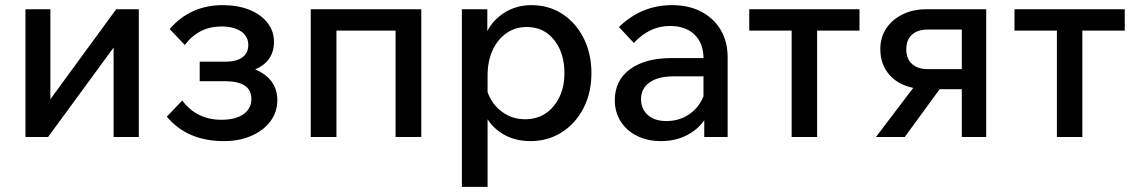

<svg xmlns="http://www.w3.org/2000/svg" viewBox="-20 -533 4427 747"><path d="M79 0V-497H176V-147L432 -497H520V0H422V-348L167 0Z M851 16Q709 16 629 -79L689 -142Q745 -67 842 -67Q896 -67 927 -88.5Q958 -110 958 -148Q958 -217 856 -217H757V-293H857Q900 -293 923 -310Q946 -327 946 -358Q946 -392 917.5 -411Q889 -430 842 -430Q753 -430 699 -358L640 -420Q721 -513 846 -513Q905 -513 950 -495Q995 -477 1020.5 -444.5Q1046 -412 1046 -370Q1046 -295 973 -263Q1059 -226 1059 -143Q1059 -97 1032 -61Q1005 -25 958 -4.5Q911 16 851 16Z M1189 0V-497H1619V0H1519V-414H1289V0Z M1877 194H1777V-497H1876V-412Q1900 -458 1945.5 -485.5Q1991 -513 2048 -513Q2115 -513 2167.5 -479Q2220 -445 2250.5 -385Q2281 -325 2281 -248Q2281 -171 2249.5 -111Q2218 -51 2164.5 -17.5Q2111 16 2044 16Q1988 16 1945 -7Q1902 -30 1877 -69ZM1877 -239V-175Q1893 -128 1932.5 -98.5Q1972 -69 2023 -69Q2069 -69 2103 -92Q2137 -115 2156.5 -155.5Q2176 -196 2176 -248Q2176 -327 2136 -377.5Q2096 -428 2029 -428Q1985 -428 1950.5 -404Q1916 -380 1896.5 -337.5Q1877 -295 1877 -239Z M2552 16Q2499 16 2458 -4.5Q2417 -25 2394.5 -61Q2372 -97 2372 -143Q2372 -220 2431 -263.5Q2490 -307 2592 -307H2717Q2717 -364 2682.5 -398Q2648 -432 2586 -432Q2508 -432 2446 -366L2388 -428Q2476 -513 2594 -513Q2660 -513 2708.5 -487.5Q2757 -462 2784 -416.5Q2811 -371 2811 -310V0H2720V-65Q2693 -27 2649.5 -5.5Q2606 16 2552 16ZM2572 -62Q2623 -62 2661.5 -88.5Q2700 -115 2717 -159V-236H2601Q2541 -236 2507.5 -212.5Q2474 -189 2474 -147Q2474 -109 2500.5 -85.5Q2527 -62 2572 -62Z M3060 0V-414H2895V-497H3324V-414H3159V0Z M3388 0 3533 -191Q3474 -203 3439.5 -243Q3405 -283 3405 -342Q3405 -388 3428 -422.5Q3451 -457 3491.5 -477Q3532 -497 3585 -497H3817V0H3722V-186H3636L3500 0ZM3590 -264H3722V-418H3590Q3550 -418 3528 -398Q3506 -378 3506 -341Q3506 -304 3528.5 -284Q3551 -264 3590 -264Z M4092 0V-414H3927V-497H4356V-414H4191V0Z"/></svg>

Font: Wix Madefor Text Medium
Style: Regular
Weight: 500
Designer: Dalton Maag Ltd
Foundry: Dalton Maag Ltd
Version: Version 3.100